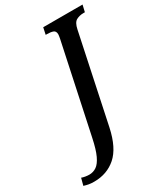

<svg xmlns="http://www.w3.org/2000/svg" viewBox="-366 -812 998 1150"><g transform="rotate(-30 133.5 -237.0)"><path d="M-66 240Q-89 240 -104.5 237Q-120 234 -136 229L-123 180Q-113 184 -98 186.5Q-83 189 -71 189Q-43 189 -20.5 173.5Q2 158 20.5 118.5Q39 79 54 7L184 -604Q185 -610 186.5 -618.5Q188 -627 188 -632Q188 -655 172 -661Q156 -667 131 -667H121L131 -714H403L392 -667H382Q355 -667 333 -655.5Q311 -644 302 -600L174 6Q147 131 85 185.5Q23 240 -66 240Z"/></g></svg>

Font: Noto Serif ExtraCondensed SemiBold
Style: Italic
Weight: 600
Width: 2
Italic angle: -12°
Designer: Monotype Design Team
Foundry: Monotype Imaging Inc.
Version: Version 2.013